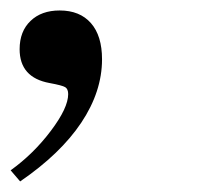

<svg xmlns="http://www.w3.org/2000/svg" viewBox="-64 -157 373 363"><path d="M29.8 0Q-26.9 -10.3 -26.9 -64Q-26.9 -97.7 -6.3 -117.4Q14.2 -137.2 48.8 -137.2Q86.9 -137.2 107.9 -113.3Q128.9 -89.4 128.9 -44.9Q128.9 16.1 89.6 75Q50.3 133.8 -25.9 186L-43.9 165Q-0.5 133.8 32.2 90.3Q64.9 46.9 64.9 21Q64.9 11.2 59.3 7.8Q53.7 4.4 29.8 0Z"/></svg>

Font: Libre Caslon Text
Style: Italic
Weight: 400
Italic angle: -25°
Designer: Pablo Impallari, Rodrigo Fuenzalida
Foundry: Pablo Impallari, Rodrigo Fuenzalida
Version: Version 1.002